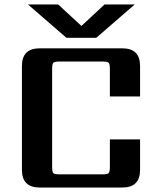

<svg xmlns="http://www.w3.org/2000/svg" viewBox="-20 -838 699 858"><path d="M410 -669H277L105 -818H240L344 -722L447 -818H582ZM606 -407H471V-532Q471 -552 465.5 -557.5Q460 -563 440 -563H244Q224 -563 218.5 -557.5Q213 -552 213 -532V-90Q213 -70 218.5 -64.5Q224 -59 244 -59H440Q460 -59 465.5 -64.5Q471 -70 471 -90V-215H606V-79Q606 0 527 0H157Q78 0 78 -79V-543Q78 -622 157 -622H527Q606 -622 606 -543Z"/></svg>

Font: Sarpanch SemiBold
Style: Regular
Weight: 600
Designer: Manushi Parikh (Devanagari and Latin), Jyotish Sonowal (Devanagari)
Foundry: Indian Type Foundry
Version: Version 2.004;PS 1.0;hotconv 1.0.78;makeotf.lib2.5.61930; tt